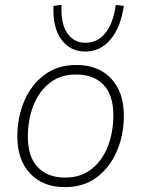

<svg xmlns="http://www.w3.org/2000/svg" viewBox="-20 -758 578 786"><path d="M245 8Q156 8 103.5 -47.5Q51 -103 51 -200Q51 -277 79 -343.5Q107 -410 161 -451Q215 -492 293 -492Q382 -492 434.5 -437Q487 -382 487 -284Q487 -207 459 -140.5Q431 -74 377.5 -33Q324 8 245 8ZM247 -31Q311 -31 355 -66Q399 -101 421.5 -159Q444 -217 444 -286Q444 -369 403.5 -411Q363 -453 291 -453Q227 -453 183 -418Q139 -383 116.5 -325.5Q94 -268 94 -198Q94 -116 134.5 -73.5Q175 -31 247 -31ZM329 -547Q267 -547 231 -596.5Q195 -646 199 -734L232 -738Q228 -664 254.5 -623.5Q281 -583 330 -583Q380 -583 412 -623.5Q444 -664 454 -738L487 -734Q474 -646 432.5 -596.5Q391 -547 329 -547Z"/></svg>

Font: Nunito Sans ExtraLight
Style: Italic
Weight: 200
Italic angle: -9°
Designer: Vernon Adams
Foundry: Vernon Adams
Version: Version 3.006; ttfautohint (v1.8.3)